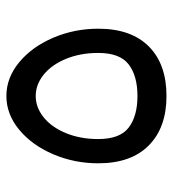

<svg xmlns="http://www.w3.org/2000/svg" viewBox="10 -628 542 602"><g transform="rotate(-90 281.0 -327.0)"><path d="M70 -290Q70 -365 98.5 -431.5Q127 -498 175.5 -538Q224 -578 281 -578Q338 -578 386.5 -538Q435 -498 463.5 -431.5Q492 -365 492 -290Q492 -187 436.5 -131.5Q381 -76 281 -76Q182 -76 126 -131.5Q70 -187 70 -290ZM416 -290Q416 -346 397.5 -391Q379 -436 348 -461Q317 -486 281 -486Q245 -486 214 -461Q183 -436 164.5 -391Q146 -346 146 -290Q146 -222 182 -194.5Q218 -167 281 -167Q344 -167 380 -194.5Q416 -222 416 -290Z"/></g></svg>

Font: FiraGO
Style: Italic
Weight: 400
Italic angle: -8°
Designer: bBox Type GmbH
Foundry: bBox Type GmbH
Version: Version 1.001